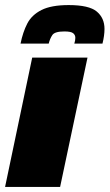

<svg xmlns="http://www.w3.org/2000/svg" viewBox="-25 -737 432 757"><path d="M-5 0 102 -510H320L212 0ZM56 -565Q65 -610 82.5 -644Q100 -678 138.5 -697.5Q177 -717 246 -717Q326 -717 356.5 -691.5Q387 -666 387 -623Q387 -610 385 -595.5Q383 -581 379 -565H268Q270 -571 271 -577Q272 -583 272 -588Q272 -599 263.5 -606Q255 -613 229 -613Q191 -613 181.5 -599Q172 -585 167 -565Z"/></svg>

Font: Saira Black
Style: Italic
Weight: 900
Italic angle: -12°
Designer: Hector Gatti with collaboration of the Omnibus-Type team
Foundry: Omnibus-Type
Version: Version 1.100; ttfautohint (v1.8.3)